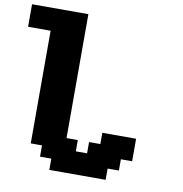

<svg xmlns="http://www.w3.org/2000/svg" viewBox="-93 -962 998 1049"><g transform="rotate(10 406.0 -437.5)"><path d="M250 0H562.5V-62.5H625V-125H687.5V-250H500V-187.5H437.5V-125H375V-187.5H312.5V-875H0V-750H125V-125H187.5V-62.5H250Z"/></g></svg>

Font: Faithful 32x
Style: Semibold
Weight: 400
Foundry: Faithful Resource Pack
Version: Version 1.0; January 27, 2023